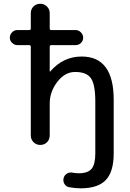

<svg xmlns="http://www.w3.org/2000/svg" viewBox="-20 -770 690 1020"><path d="M72.3 -530.3Q56.6 -530.3 44.4 -542Q32.2 -553.7 32.2 -569.8Q32.2 -585.9 43.9 -598.1Q55.7 -610.4 72.3 -610.4H134.8Q143.6 -610.4 143.6 -619.1V-700.2Q143.6 -721.7 158.2 -735.8Q172.9 -750 193.8 -750Q214.8 -750 229.5 -735.4Q244.1 -720.7 244.1 -700.2V-619.1Q244.1 -610.4 252.9 -610.4H381.8Q397.5 -610.4 409.7 -598.1Q421.9 -585.9 421.9 -569.8Q421.9 -553.7 410.2 -542Q398.4 -530.3 381.8 -530.3H252.9Q244.1 -530.3 244.1 -521.5V-390.6Q244.1 -389.6 245.1 -389.6Q246.1 -389.6 247.1 -390.6Q315.4 -469.7 414.1 -469.7Q584 -469.7 584 -240.2V44.9Q584 142.6 542 186.5Q500 230.5 408.2 230.5Q379.9 230.5 347.7 224.6Q331.1 221.7 322.3 207Q313.5 192.4 318.4 174.8Q322.3 160.2 336.4 151.9Q350.6 143.6 367.2 147.5Q381.8 150.4 398.4 150.4Q447.3 150.4 466.8 126.5Q486.3 102.5 486.3 44.9V-230.5Q486.3 -321.3 462.9 -354.5Q439.5 -387.7 378.9 -387.7Q325.2 -387.7 284.7 -335.4Q244.1 -283.2 244.1 -219.7V-49.8Q244.1 -28.3 229.5 -14.2Q214.8 0 193.8 0Q172.9 0 158.2 -14.6Q143.6 -29.3 143.6 -49.8V-521.5Q143.6 -530.3 134.8 -530.3Z"/></svg>

Font: Rounded Mgen+ 2p medium
Style: Regular
Weight: 500
Designer: [Source Han Sans]
Ryoko NISHIZUKA  (kana & ideographs); Paul D. Hunt (Latin, Greek & Cyrillic); Wenlong ZHANG  (bopomofo
Version: Version 1.059.20150602